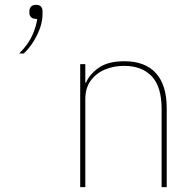

<svg xmlns="http://www.w3.org/2000/svg" viewBox="-20 -770 801 790"><path d="M129 -750Q143 -750 149 -742.5Q155 -735 155 -724V-712Q155 -671 132.5 -625.5Q110 -580 78 -550H59Q97 -588 113.5 -626Q130 -664 133 -692Q115 -692 108 -699Q101 -706 101 -715V-724Q101 -735 107.5 -742.5Q114 -750 129 -750ZM331 0H310V-506H331V-430H334Q348 -464 386 -491Q424 -518 492 -518Q577 -518 621.5 -469Q666 -420 666 -325V0H645V-321Q645 -413 604.5 -456Q564 -499 490 -499Q448 -499 412 -484Q376 -469 353.5 -438.5Q331 -408 331 -362Z"/></svg>

Font: IBM Plex Sans Thin
Style: Regular
Weight: 250
Designer: Mike Abbink, Paul van der Laan, Pieter van Rosmalen
Foundry: Bold Monday
Version: Version 3.201